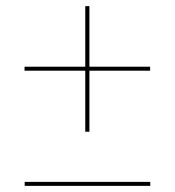

<svg xmlns="http://www.w3.org/2000/svg" viewBox="-20 -610 570 626"><path d="M258 -180.5H271.5V-379.5H469.5V-392.5H271.5V-590H258V-392.5H60V-379.5H258ZM60.5 -17V-4H470V-17Z"/></svg>

Font: Bodoni* 16pt Fatface
Style: Regular
Weight: 900
Version: Version 2.3